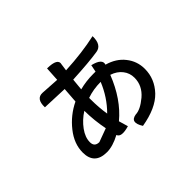

<svg xmlns="http://www.w3.org/2000/svg" viewBox="-136 -946 1271 1271"><g transform="rotate(-45 500.0 -310.0)"><path d="M612 -427 622 -477Q706 -457 691 -413Q769 -391 812 -336Q856 -281 856 -209Q856 -116 789 -45Q722 25 580 49Q532 -27 599 -38Q644 -39 705 -90Q766 -142 766 -216Q766 -260 740 -293Q714 -327 666 -343Q602 -179 489 -85L508 -20Q425 4 413 -33Q344 4 289 4Q173 4 173 -108Q173 -190 232 -264Q291 -339 378 -381L386 -490L208 -497Q205 -579 265 -576L394 -568L400 -669Q500 -668 487 -620Q490 -644 480 -571Q640 -579 764 -607Q766 -524 709 -515Q627 -502 470 -494L462 -411Q523 -427 589 -427ZM459 -321Q459 -244 470 -176Q546 -252 588 -355Q520 -355 459 -334ZM289 -215Q255 -168 255 -123Q255 -79 300 -79L395 -114Q377 -203 376 -296Q324 -263 289 -215Z"/></g></svg>

Font: Swei Half Moon CJK TC
Style: Medium
Weight: 500
Version: Version 2.125